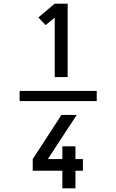

<svg xmlns="http://www.w3.org/2000/svg" viewBox="-20 -868 640 1056"><path d="M281 -444V-771L231 -730L191 -772L281 -848H352V-444ZM323 168V71H160V7L318 -236H402L243 7H323V-63H395V7H436V71H395V168ZM88 -312V-368H512V-312Z"/></svg>

Font: Zed Sans Extended
Style: Regular
Weight: 400
Width: 7
Designer: Belleve Invis
Foundry: Belleve Invis
Version: Version 1.0.0; ttfautohint (v1.8.4)